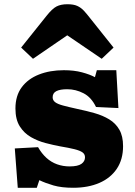

<svg xmlns="http://www.w3.org/2000/svg" viewBox="-20 -874 637 908"><path d="M64 14 50 -172 160 -178Q177 -148 199.5 -127.5Q222 -107 250 -97Q278 -87 309 -87Q348 -87 365 -99Q382 -111 382 -130Q382 -145 370 -153.5Q358 -162 332 -168.5Q306 -175 264 -182Q232 -188 195.5 -197.5Q159 -207 126.5 -225.5Q94 -244 73.5 -276.5Q53 -309 53 -361Q53 -421 82.5 -461Q112 -501 164 -521.5Q216 -542 282 -542Q330 -542 367.5 -532Q405 -522 429 -509L438 -542H530L540 -363L434 -368Q412 -414 375 -433Q338 -452 298 -452Q264 -452 246.5 -443Q229 -434 229 -414Q229 -400 240.5 -391Q252 -382 278 -375Q304 -368 345 -359Q388 -350 427 -339Q466 -328 496.5 -309.5Q527 -291 544.5 -260.5Q562 -230 562 -183Q562 -120 532.5 -76Q503 -32 450 -9Q397 14 326 14Q271 14 233 3Q195 -8 166 -22L154 14ZM136 -596 80 -649 200 -799Q227 -833 247.5 -843.5Q268 -854 299 -854Q328 -854 345.5 -846Q363 -838 376.5 -823.5Q390 -809 407 -787L517 -649L461 -596L298 -707Z"/></svg>

Font: Literata Variable Black
Style: Regular
Weight: 900
Designer: Latin by Veronika Burian and Jose Scaglione. Greek by Irene Vlachou. Cyrillic by Vera Evstafieva.
Foundry: TypeTogether
Version: Version 3.021